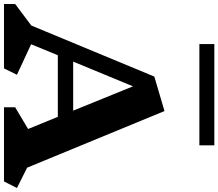

<svg xmlns="http://www.w3.org/2000/svg" viewBox="-87 -1009 1095 963"><g transform="rotate(90 460.5 -527.5)"><path d="M889 0H517V-56L626 -121L565 -270H256L201 -136L354 -65L322 0H-1V-56L107 -137L363 -754L536 -805L820 -116L922 -65ZM412 -647 288 -347H534ZM200 -1055H708V-980H200Z"/></g></svg>

Font: Inknut Antiqua
Style: Bold
Weight: 700
Designer: Claus Eggers Sørensen
Foundry: Claus Eggers Sørensen
Version: Version 1.003; ttfautohint (v1.8.2) -l 8 -r 50 -G 200 -x 14 